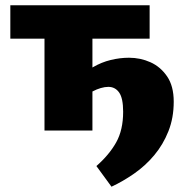

<svg xmlns="http://www.w3.org/2000/svg" viewBox="-20 -493 704 725"><path d="M401 212 344 134Q392 92 418.5 45Q445 -2 445 -71Q445 -122 430 -143.5Q415 -165 389 -165Q376 -165 360.5 -160.5Q345 -156 330 -148Q315 -140 301 -127L272 -187Q298 -220 330.5 -239Q363 -258 398 -266.5Q433 -275 467 -275Q510 -275 548 -258Q586 -241 611 -204.5Q636 -168 636 -109Q636 -48 616 2.5Q596 53 562.5 93Q529 133 486.5 162.5Q444 192 401 212ZM148 0V-473H329V0ZM19 -347V-473H545V-347Z"/></svg>

Font: Ysabeau SC Black
Style: Regular
Weight: 900
Designer: Christian Thalmann (Catharsis Fonts)
Version: Version 2.001;gftools[0.9.30]; featfreeze: smcp